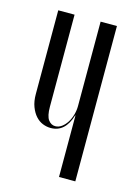

<svg xmlns="http://www.w3.org/2000/svg" viewBox="-84 -543 416 591"><g transform="rotate(15 123.5 -247.5)"><path d="M162 -196Q145 -139 99 -139Q86 -139 73.5 -144Q61 -149 51 -160Q41 -171 34.5 -188Q28 -205 28 -228V-495H80V-202Q80 -172 89 -160Q98 -148 111 -148Q122 -148 131.5 -155Q141 -162 148 -173Q155 -184 159 -198Q163 -212 163 -226V-495H215V0H163V-196Z"/></g></svg>

Font: Moniqa Cond Display
Style: Regular
Weight: 400
Width: 3
Designer: Rajesh Rajput
Foundry: Rajesh Rajput
Version: Version 1.000